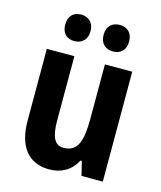

<svg xmlns="http://www.w3.org/2000/svg" viewBox="-113 -831 772 923"><g transform="rotate(15 272.5 -369.5)"><path d="M114 -683C114 -639 140 -617 176 -617C213 -617 240 -640 240 -683C240 -726 213 -749 176 -749C140 -749 114 -727 114 -683ZM305 -683C305 -640 331 -617 369 -617C406 -617 432 -640 432 -683C432 -726 406 -749 369 -749C332 -749 305 -727 305 -683ZM484 -547H348V-275C348 -167 330 -108 258 -108C214 -108 196 -148 196 -228V-547H59V-190C59 -61 116 10 219 10C278 10 326 -16 354 -70H361L378 0H484Z"/></g></svg>

Font: Noto Sans Hebrew Condensed
Style: Bold
Weight: 700
Width: 3
Designer: Monotype Design Team
Foundry: Monotype Imaging Inc.
Version: Version 2.004